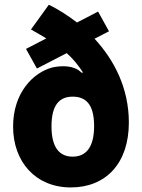

<svg xmlns="http://www.w3.org/2000/svg" viewBox="-20 -793 609 824"><path d="M385.7 -626.8 447.8 -658.7 400.9 -743.3 310.4 -696.4C271.3 -726.9 230.1 -752.8 189.6 -772.7L112.9 -666.5C137.4 -652.7 159.4 -639.9 178.6 -628.2L91.6 -583.1L138.5 -498.9L266.3 -565C292.6 -541.5 314.3 -515.6 336.6 -481.5H329.5C298.7 -512.8 246.4 -512.4 204.9 -503.6C122.9 -481.9 36.2 -395.6 36.2 -250C36.2 -98 133.2 11.4 284.1 11.4C433.2 11.4 533 -90.9 533 -267C533 -413.7 470.9 -534.8 385.7 -626.8ZM291.9 -120.7C237.2 -120.7 201 -157 201 -251.1C201 -346.6 238.3 -378.2 291.9 -378.2C345.2 -378.2 383.9 -349.1 383.9 -252.1C383.9 -159.4 348 -120.7 291.9 -120.7Z"/></svg>

Font: TID UI Extra Bold
Style: Regular
Weight: 800
Designer: The TID Project Authors
Foundry: Bakken & Bæck
Version: Version 1.001;hotconv 1.0.109;makeotfexe 2.5.65596